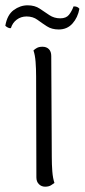

<svg xmlns="http://www.w3.org/2000/svg" viewBox="-49 -693 319 723"><path d="M146 -103Q146 -73 148 -47.5Q150 -22 156 -4Q151 0 142.5 5Q134 10 121 10Q107 10 97.5 0.5Q88 -9 88 -25L87 -405Q87 -434 85 -460Q83 -486 77 -503Q82 -508 90 -512.5Q98 -517 111 -517Q126 -517 135 -508Q144 -499 144 -482ZM250 -660Q244 -627 224 -604.5Q204 -582 172 -582Q146 -582 127.5 -594Q109 -606 92 -618.5Q75 -631 51 -631Q30 -631 14 -619Q-2 -607 -8 -587Q-13 -586 -19 -589Q-25 -592 -29 -596Q-22 -637 2.5 -655Q27 -673 55 -673Q82 -673 100.5 -660.5Q119 -648 137 -636Q155 -624 178 -624Q200 -624 210.5 -637Q221 -650 228 -669Q236 -669 241 -667Q246 -665 250 -660Z"/></svg>

Font: Arima Light
Style: Regular
Weight: 300
Designer: Joana Correia and Natanael Gama
Foundry: NDISCOVER
Version: Version 1.101;gftools[0.9.23]